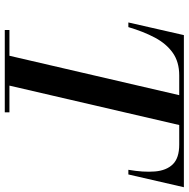

<svg xmlns="http://www.w3.org/2000/svg" viewBox="-13 -777 790 804"><g transform="rotate(90 382.0 -375.0)"><path d="M105.5 -19.5H213.5L378.5 -730.5H295.5Q239.5 -730.5 201.2 -703.5Q163 -676.5 137.5 -628.5Q112 -580.5 93.5 -517.5H74L127 -750H764L710.5 -517.5H691Q702 -581 698 -629Q694 -677 667.8 -703.8Q641.5 -730.5 585.5 -730.5H503.5L338.5 -19.5H450.5V0H105.5Z"/></g></svg>

Font: Bodoni* 11pt Medium
Style: Italic
Weight: 500
Italic angle: -13°
Version: Version 2.3